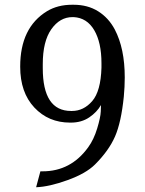

<svg xmlns="http://www.w3.org/2000/svg" viewBox="-20 -773 610 808"><path d="M150 -52H159Q278 -52 351 -153Q375 -186 389 -232.5Q403 -279 404 -303L405 -331Q388 -301 355.5 -279Q323 -257 278 -257H275Q184 -257 124.5 -320.5Q65 -384 65 -492V-493Q65 -657 178 -726Q223 -753 283 -753H290Q349 -753 393 -725.5Q437 -698 463 -649Q505 -569 505 -447Q505 -408 501 -366Q490 -258 464 -198.5Q438 -139 380 -81Q342 -43 264.5 -15Q187 13 132 15ZM160 -503V-486Q160 -306 279 -306Q281 -306 283 -306Q332 -306 368 -347.5Q404 -389 407 -488V-507Q407 -594 376.5 -646Q346 -698 290 -701H285Q232 -701 196 -650Q160 -599 160 -503Z"/></svg>

Font: Sawarabi Mincho
Style: Regular
Weight: 400
Version: Version 1.00